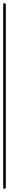

<svg xmlns="http://www.w3.org/2000/svg" viewBox="-20 -1170 56 1190"><path d="M0 -8H16V-1142H0ZM8 -16Q4 -16 2 -14Q0 -12 0 -8Q0 -4 2 -2Q4 0 8 0Q12 0 14 -2Q16 -4 16 -8Q16 -12 14 -14Q12 -16 8 -16ZM8 -1150Q4 -1150 2 -1148Q0 -1146 0 -1142Q0 -1138 2 -1136Q4 -1134 8 -1134Q12 -1134 14 -1136Q16 -1138 16 -1142Q16 -1146 14 -1148Q12 -1150 8 -1150Z"/></svg>

Font: Wavefont ExtraLight
Style: Regular
Weight: 250
Version: Version 3.004;gftools[0.9.33]